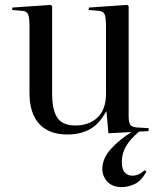

<svg xmlns="http://www.w3.org/2000/svg" viewBox="-20 -538 659 788"><path d="M481 230Q441 230 420.5 207.5Q400 185 400 155Q400 112 436 72.5Q472 33 520 4L425 9L417 -80H415Q387 -28 348 -7Q309 14 256 14Q181 14 141 -29.5Q101 -73 101 -157V-432Q101 -467 95 -480Q89 -493 67 -494L30 -497L31 -507L188 -518L194 -513V-154Q194 -86 215.5 -54.5Q237 -23 289 -23Q346 -23 380.5 -56Q415 -89 415 -153V-432Q415 -467 409 -480Q403 -493 381 -494L344 -497L345 -507L502 -518L508 -513V-60Q508 -36 514.5 -26.5Q521 -17 540 -15L590 -12V0L551 2Q514 33 497 62.5Q480 92 480 126Q480 157 492 170Q504 183 523 183Q550 183 573 161L581 166Q559 206 531.5 218Q504 230 481 230Z"/></svg>

Font: Display Regular
Style: Regular
Weight: 400
Designer: Latin by Veronika Burian and Jose Scaglione. Greek by Irene Vlachou. Cyrillic by Vera Evstafieva.
Foundry: TypeTogether
Version: Version 3.002